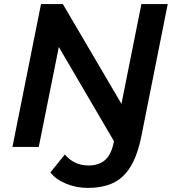

<svg xmlns="http://www.w3.org/2000/svg" viewBox="-20 -720 850 941"><path d="M41 0 181 -700H288L607 -157L555 0L237 -543L278 -538L170 0ZM410 201Q355 201 304.5 180.5Q254 160 227 125L298 37Q318 62 347.5 76.5Q377 91 414 91Q465 91 496 63.5Q527 36 539 -30L673 -700H802L673 -53Q653 45 617.5 100.5Q582 156 530.5 178.5Q479 201 410 201Z"/></svg>

Font: MOST Montserrat SemiBold
Style: Italic
Weight: 600
Italic angle: -11.3°
Designer: Julieta Ulanovsky
Foundry: Julieta Ulanovsky
Version: Version 8.000;March 11, 2024;FontCreator 15.0.0.2926 64-bit